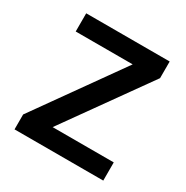

<svg xmlns="http://www.w3.org/2000/svg" viewBox="-130 -649 736 759"><g transform="rotate(30 238.0 -269.5)"><path d="M440 0H35V-68L311 -456H51V-539H432V-463L161 -83H440Z"/></g></svg>

Font: Noto Sans Sora Sompeng Medium
Style: Regular
Weight: 500
Designer: Monotype Design Team. David Williams.
Foundry: Monotype Imaging Inc.
Version: Version 2.101; ttfautohint (v1.8.4.7-5d5b)